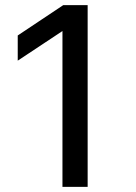

<svg xmlns="http://www.w3.org/2000/svg" viewBox="-20 -727 528 747"><path d="M321 0H223V-652L280 -644L49 -491V-589L226 -707H321Z"/></svg>

Font: 42dot Sans Medium
Style: Regular
Weight: 500
Designer: 42dot
Version: Version 1.000